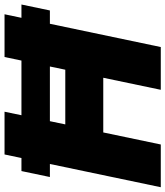

<svg xmlns="http://www.w3.org/2000/svg" viewBox="40 -784 743 864"><g transform="rotate(-90 412.0 -351.5)"><path d="M2 0 149.4 -703.1H341.8L284.7 -429.7H530.8L587.9 -703.1H780.3L632.8 0H440.4L494.6 -258.8H248.5L194.3 0ZM74.7 -627H824.2L797.4 -499H47.9Z"/></g></svg>

Font: Schibsted Grotesk Black
Style: Italic
Weight: 900
Italic angle: -12°
Designer: Bakken & Baeck AS, Henrik Kongsvoll
Foundry: Schibsted ASA
Version: Version 1.100;gftools[0.9.25]